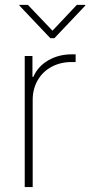

<svg xmlns="http://www.w3.org/2000/svg" viewBox="-20 -757 365 777"><path d="M80.1 -530.3H111.3V-446.3H115.2Q132.8 -487.8 174.8 -512.5Q216.8 -537.1 270.5 -537.1H286.1V-505.9H269.5Q224.1 -505.9 188.2 -486.3Q152.3 -466.8 132.3 -431.9Q112.3 -397 112.3 -352.5V0H80.1ZM192.4 -632.8 291 -737.3H325.2V-734.4L200.2 -602.5H183.6L58.6 -734.4V-737.3H92.8Z"/></svg>

Font: Pretendard JP Thin
Style: Regular
Weight: 100
Designer: Base glyphs from Inter by Rasmus Andersson; Hangeul glyphs from Noto Sans CJK(Source Han Sans) by Jang Soo-young and Kan
Foundry: Kil Hyung-jin
Version: Version 1.309